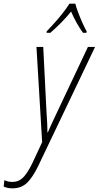

<svg xmlns="http://www.w3.org/2000/svg" viewBox="-130 -785 539 1048"><path d="M-62 243Q-78 243 -90.5 240Q-103 237 -110 233L-106 198Q-97 203 -86 205.5Q-75 208 -61 208Q-28 208 -4 184Q20 160 46 107L100 -9L69 -529H106L124 -170Q126 -143 127.5 -114Q129 -85 129 -62H131Q141 -85 154 -114Q167 -143 179 -167L350 -529H389L80 118Q50 181 18.5 212Q-13 243 -62 243ZM125 -614Q144 -634 167.5 -660Q191 -686 212.5 -713.5Q234 -741 249 -765H281Q286 -745 297 -716Q308 -687 320.5 -659Q333 -631 343 -614L342 -606H323Q306 -629 288.5 -660Q271 -691 258 -722Q235 -693 205 -662.5Q175 -632 145 -606H124Z"/></svg>

Font: Noto Sans Condensed ExtraLight
Style: Italic
Weight: 200
Width: 3
Italic angle: -12°
Designer: Monotype Design Team
Foundry: Monotype Imaging Inc.
Version: Version 2.013; ttfautohint (v1.8.4.7-5d5b)